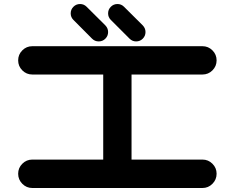

<svg xmlns="http://www.w3.org/2000/svg" viewBox="-20 -940 1174 960"><path d="M992.2 -142.1Q1021.5 -142.1 1042.2 -121.3Q1063 -100.6 1063 -71.3Q1063 -42 1042.2 -21Q1021.5 0 992.2 0H141.6Q112.3 0 91.6 -21Q70.8 -42 70.8 -71.3Q70.8 -100.6 91.6 -121.3Q112.3 -142.1 141.6 -142.1H496.1V-567.4H141.6Q112.3 -567.4 91.6 -588.1Q70.8 -608.9 70.8 -638.2Q70.8 -667.5 91.6 -688.2Q112.3 -709 141.6 -709H992.2Q1021.5 -709 1042.2 -688.2Q1063 -667.5 1063 -638.2Q1063 -608.9 1042.2 -588.1Q1021.5 -567.4 992.2 -567.4H637.7V-142.1ZM567.4 -919.9Q586.4 -919.9 600.1 -906.2L693.8 -813Q707.5 -798.8 707.5 -779.8Q707.5 -760.3 693.8 -746.6Q680.2 -732.9 660.6 -732.9Q641.6 -732.9 627.9 -746.6L534.2 -840.3Q520.5 -854 520.5 -873Q520.5 -892.6 534.2 -906.2Q547.9 -919.9 567.4 -919.9ZM380.4 -919.9Q399.4 -919.9 413.1 -906.2L506.8 -813Q520.5 -798.8 520.5 -779.8Q520.5 -760.3 506.8 -746.6Q493.2 -732.9 473.6 -732.9Q454.1 -732.9 440.4 -746.6L347.2 -840.3Q333.5 -854 333.5 -873Q333.5 -892.6 347.2 -906.2Q360.8 -919.9 380.4 -919.9Z"/></svg>

Font: Robtronika
Style: Regular
Weight: 400
Designer: GGBot
Version: 1.00